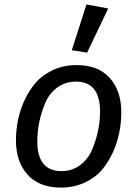

<svg xmlns="http://www.w3.org/2000/svg" viewBox="-20 -832 618 864"><path d="M321.8 -464.8Q273.9 -464.8 237.5 -438Q201.2 -411.1 183.1 -367.7Q147.9 -283.2 147.9 -195.8Q147.9 -62 256.8 -62Q304.7 -62 340.8 -89.1Q377 -116.2 395 -159.7Q430.2 -244.1 430.2 -331.1Q429.7 -464.8 321.8 -464.8ZM325.2 -539.1Q422.4 -539.1 474.1 -481Q525.9 -422.9 525.9 -326.7Q525.4 -230.5 489.3 -149.4Q468.8 -104 439.5 -68.6Q410.2 -33.2 361.6 -10.5Q313 12.2 253.9 12.2Q156.7 12.2 104.2 -45.9Q51.8 -104 51.8 -200.2Q51.8 -296.4 89.4 -378.9Q109.9 -423.8 139.9 -459Q169.9 -494.1 218 -516.6Q266.1 -539.1 325.2 -539.1ZM466.8 -793.9 372.1 -595.2 303.2 -606 369.1 -812Z"/></svg>

Font: FiraSans-Italic
Style: Italic
Weight: 400
Italic angle: -8°
Designer: Carrois Corporate & Edenspiekermann AG
Foundry: Carrois Corporate GbR & Edenspiekermann AG
Version: Version 3.106;PS 003.106;hotconv 1.0.70;makeotf.lib2.5.58329